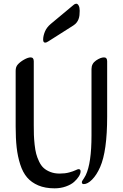

<svg xmlns="http://www.w3.org/2000/svg" viewBox="-20 -1006 666 1041"><path d="M561 -673.8V-374Q561 -186.5 522.9 -100.1Q503.9 -57.1 479.5 -32.5Q455.1 -7.8 434.1 -7.8Q423.8 -7.8 423.8 -18.1Q423.8 -22 426.8 -26.6Q429.7 -31.2 435.3 -39.6Q440.9 -47.9 444.8 -56.2Q476.1 -121.1 476.1 -272V-631.8Q476.1 -661.1 500.7 -678Q525.4 -694.8 543.9 -694.8Q561 -694.8 561 -673.8ZM163.1 -673.8V-328.1Q163.1 -296.4 163.8 -274.2Q164.6 -252 167.7 -222.2Q170.9 -192.4 176.3 -172.1Q181.6 -151.9 192.1 -129.9Q202.6 -107.9 217 -95Q231.4 -82 253.4 -73.5Q275.4 -64.9 303.2 -64.9Q332.5 -64.9 355 -71Q377.4 -77.1 389.4 -83Q401.4 -88.9 405.8 -88.9Q417 -88.9 417 -77.1Q417 -64.9 407.7 -49.8Q398.4 -34.7 381.8 -19.8Q365.2 -4.9 336.9 5.1Q308.6 15.1 275.9 15.1Q225.1 15.1 187.7 -0.7Q150.4 -16.6 127 -43.9Q103.5 -71.3 89.6 -114.7Q75.7 -158.2 70.3 -206.8Q64.9 -255.4 64.9 -319.8V-622.1Q64.9 -642.6 75.2 -654.8Q87.9 -669.9 109.9 -682.4Q131.8 -694.8 146 -694.8Q163.1 -694.8 163.1 -673.8ZM377.9 -978.5Q383.8 -983.4 387.5 -984.6Q391.1 -985.8 394 -985.8Q400.9 -985.8 406.5 -975.8Q412.1 -965.8 412.1 -947.8Q412.1 -935.1 410.9 -923.8Q409.7 -912.6 406 -902.6Q402.3 -892.6 395.5 -883.8Q388.7 -875 377.4 -867.7L241.2 -781.2Q235.4 -777.3 231.4 -776.1Q227.5 -774.9 225.1 -774.9Q218.8 -774.9 216.3 -779.5Q213.9 -784.2 213.9 -791Q213.9 -811 223.4 -834.2Q232.9 -857.4 254.9 -876Z"/></svg>

Font: SirinStencil
Style: Regular
Weight: 400
Designer: Olga Karpushina (okarpush@gmail.com)
Foundry: Cyreal (www.cyreal.org)
Version: Version 1.002